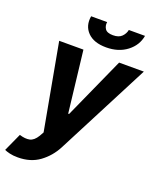

<svg xmlns="http://www.w3.org/2000/svg" viewBox="-192 -859 977 1176"><g transform="rotate(20 297.0 -271.0)"><path d="M67.8 212.4Q36.6 212.4 14.2 206.9Q-8.2 201.3 -19.9 195.7L33.4 78.5Q71.4 90.6 99.3 84.7Q127.1 78.8 149.5 41.9L164.8 14.6L62.5 -545.5H220.5L267 -144.9H272.7L453.1 -545.5H614.3L300.4 62.5Q266.3 127.8 208.6 170.1Q150.9 212.4 67.8 212.4ZM440.7 -753.6H546.2Q535.2 -689.3 480.6 -647.5Q426.1 -605.8 345.5 -605.8Q264.9 -605.8 224.4 -647.5Q183.9 -689.3 195 -753.6H299.4Q295.1 -729 308.1 -709.5Q321 -690 359.7 -690Q397.7 -690 416.9 -709.3Q436.1 -728.7 440.7 -753.6Z"/></g></svg>

Font: Inter UI
Style: Bold Italic
Weight: 700
Italic angle: 9.39999°
Designer: Rasmus Andersson
Foundry: rsms
Version: 3.2;8d6f07862